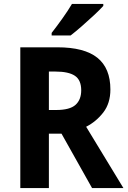

<svg xmlns="http://www.w3.org/2000/svg" viewBox="-20 -954 647 974"><path d="M271 -714Q408 -714 474 -661Q540 -608 540 -500Q540 -430 504 -383.5Q468 -337 417 -311L606 0H447L292 -276H228V0H83V-714ZM261 -591H228V-396H265Q334 -396 363 -422Q392 -448 392 -496Q392 -548 360 -569.5Q328 -591 261 -591ZM504 -924Q488 -906 458 -878Q428 -850 395.5 -821.5Q363 -793 338 -774H242V-787Q267 -819 296 -859.5Q325 -900 345 -934H504Z"/></svg>

Font: Noto Sans Gujarati SemiCondensed
Style: Bold
Weight: 700
Width: 4
Designer: Jelle Bosma - Monotype Design Team, Universal Thirst
Foundry: Monotype Imaging Inc.
Version: Version 2.106; ttfautohint (v1.8.4.7-5d5b)